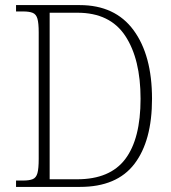

<svg xmlns="http://www.w3.org/2000/svg" viewBox="-20 -734 672 754"><path d="M43 0V-25H71Q95 -25 108.5 -30.5Q122 -36 127 -54Q132 -72 132 -110V-607Q132 -643 127 -660.5Q122 -678 108.5 -683.5Q95 -689 71 -689H43V-714H293Q432 -714 504.5 -615.5Q577 -517 577 -346Q577 -181 508 -90.5Q439 0 294 0ZM283 -30Q412 -30 472 -109.5Q532 -189 532 -346Q532 -502 472 -593Q412 -684 284 -684H175V-30Z"/></svg>

Font: Noto Serif Georgian SemiCondensed ExtraLight
Style: Regular
Weight: 200
Width: 4
Designer: Monotype Design Team, Akaki Razmadze
Foundry: Google LLC
Version: Version 2.003; ttfautohint (v1.8.4.7-5d5b)